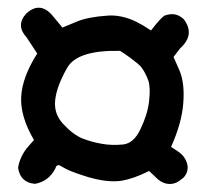

<svg xmlns="http://www.w3.org/2000/svg" viewBox="-20 -593 540 491"><path d="M47.9 -559.1Q80.1 -587.9 109.9 -558.1Q111.8 -556.2 113.8 -553.7L139.6 -522.5Q153.8 -528.3 177.2 -538.1Q205.6 -549.8 256.8 -553.2Q273.9 -554.2 292 -550.3Q310.1 -546.4 328.4 -537.4Q346.7 -528.3 366.2 -515.1Q388.2 -543.9 399.9 -552.7L400.4 -553.2H401.4Q429.2 -563.5 449.2 -544.4L449.7 -543.9L450.2 -543.5Q479.5 -504.4 440.9 -469.7L423.8 -447.3Q428.7 -436 439.5 -411.6Q445.8 -396.5 448.2 -376Q450.7 -355.5 448.7 -329.6Q445.3 -279.8 417.5 -217.3L434.6 -206.1Q456.5 -191.9 460 -167V-166.5V-166Q460 -161.1 459 -156.7Q458 -152.3 456.1 -148.4Q454.1 -144.5 451.4 -141.1Q448.7 -137.7 444.8 -135.3Q438 -129.4 431.2 -126.2Q424.3 -123 417.5 -122.6Q410.6 -122.1 403.8 -123.8Q397 -125.5 390.4 -129.6Q383.8 -133.8 377.4 -140.6L361.3 -155.8Q339.8 -145 322 -138.9Q304.2 -132.8 288.1 -130.4Q254.4 -126 205.6 -140.1Q197.3 -142.6 190.2 -145Q183.1 -147.5 176.5 -149.7Q169.9 -151.9 164.6 -154.1Q159.2 -156.2 154.3 -158.4Q149.4 -160.6 145.5 -162.8Q141.6 -165 138.2 -167Q135.7 -168.5 133.8 -169.4Q131.8 -170.4 130.6 -170.7Q129.4 -170.9 128.2 -170.7Q127 -170.4 125.7 -169.4Q124.5 -168.5 123.5 -167Q122.6 -165.5 121.6 -162.6V-162.1Q104.5 -129.4 70.3 -123H69.8H68.8Q50.3 -124.5 39.6 -135Q28.8 -145.5 26.4 -163.6V-164.1V-165Q31.7 -195.8 54.2 -220.7L66.9 -234.9Q31.2 -295.9 34.2 -346.2Q35.6 -371.1 45.9 -398.7Q56.2 -426.3 75.2 -456.1L47.9 -497.6Q19.5 -528.3 47.4 -558.6ZM287.1 -462.9Q178.7 -465.3 152.3 -420.4Q125 -373 121.1 -336.9Q117.2 -301.8 142.1 -275.4Q154.8 -261.7 167 -252.7Q179.2 -243.7 190.9 -238.8Q215.3 -229.5 241.2 -225.1Q266.6 -220.7 295.4 -223.6Q308.1 -225.1 319.1 -234.4Q330.1 -243.7 338.9 -262.2Q348.1 -281.2 353.8 -299.3Q359.4 -317.4 361.3 -334.5Q365.2 -368.7 359.4 -386.7Q356 -396 351.8 -404.3Q347.7 -412.6 342.3 -419.9Q339.4 -424.3 332 -430.4Q324.7 -436.5 313.2 -445.1Q301.8 -453.6 287.1 -462.9Z"/></svg>

Font: NaikaiFont
Style: SemiBold
Weight: 600
Version: Version 1.89